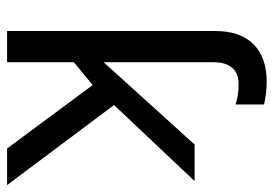

<svg xmlns="http://www.w3.org/2000/svg" viewBox="-135 -636 771 541"><g transform="rotate(90 250.5 -365.5)"><path d="M387.2 -528.3H490.2L275.9 -301.3L501.5 0H398.4L219.7 -241.2L155.3 -188V0H67.4V-586.9Q67.4 -656.7 104.5 -694.1Q141.6 -731.4 210 -731.4Q242.2 -731.4 274.4 -724.1V-643.6Q250 -652.3 217.8 -652.3Q155.3 -652.3 155.3 -580.1V-272Z"/></g></svg>

Font: Arial
Style: Regular
Weight: 400
Designer: Steve Matteson
Foundry: Ascender Corporation
Version: Version 2.00.3